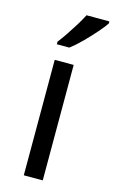

<svg xmlns="http://www.w3.org/2000/svg" viewBox="-119 -813 515 861"><g transform="rotate(15 138.5 -383.0)"><path d="M173 0H85V-536H173ZM277 -756Q265 -738 240 -709.5Q215 -681 186.5 -652.5Q158 -624 134 -606H76V-618Q91 -637 108.5 -663Q126 -689 143 -716.5Q160 -744 171 -766H277Z"/></g></svg>

Font: Noto Sans Khudawadi
Style: Regular
Weight: 400
Designer: Monotype Design Team
Foundry: Monotype Imaging Inc.
Version: Version 2.003; ttfautohint (v1.8.4.7-5d5b)